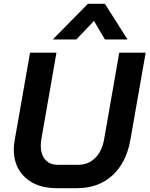

<svg xmlns="http://www.w3.org/2000/svg" viewBox="-20 -975 781 1003"><path d="M52 -194Q52 -216 57 -244L137 -700H275L196 -248Q193 -230 193 -214Q193 -168 216.5 -141Q240 -114 282 -114H388Q441 -114 477 -149.5Q513 -185 524 -248L603 -700H741L661 -244Q640 -125 567 -58.5Q494 8 382 8H276Q172 8 112 -47.5Q52 -103 52 -194ZM439 -955H528L646 -769H528L471 -866L379 -769H256Z"/></svg>

Font: Bai Jamjuree
Style: Bold Italic
Weight: 700
Italic angle: -10°
Designer: Katatrad Aksorn Co.,Ltd.
Foundry: Cadson Demak Co.,Ltd.
Version: Version 1.000; ttfautohint (v1.6)